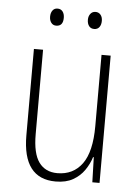

<svg xmlns="http://www.w3.org/2000/svg" viewBox="-52 -745 571 795"><g transform="rotate(5 233.5 -347.0)"><path d="M391 -529V0H361L358 -104H355Q346 -75 328 -49Q310 -23 281 -6.5Q252 10 209 10Q72 10 72 -170V-529H110V-178Q110 -98 136.5 -61.5Q163 -25 213 -25Q279 -25 316 -75.5Q353 -126 353 -233V-529ZM127 -668Q127 -684 134.5 -694Q142 -704 155 -704Q169 -704 176.5 -694Q184 -684 184 -668Q184 -633 155 -633Q142 -633 134.5 -643Q127 -653 127 -668ZM284 -669Q284 -684 292 -694Q300 -704 313 -704Q326 -704 334 -694.5Q342 -685 342 -669Q342 -653 334.5 -643Q327 -633 313 -633Q299 -633 291.5 -643Q284 -653 284 -669Z"/></g></svg>

Font: Noto Sans Kannada Condensed ExtraLight
Style: Regular
Weight: 200
Width: 3
Designer: Jelle Bosma - Monotype Design Team
Foundry: Monotype Imaging Inc.
Version: Version 2.005; ttfautohint (v1.8.4.7-5d5b)